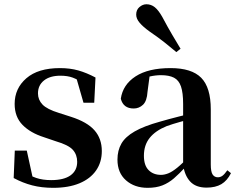

<svg xmlns="http://www.w3.org/2000/svg" viewBox="-20 -875 1119 911"><path d="M232.3 16.2Q177.6 16.2 132.7 4.5Q87.8 -7.2 44.9 -30.3L50.2 -160.4H107.1L137.6 -20.6L89.6 -26V-62Q121.7 -41.1 151.9 -30.7Q182.2 -20.4 222.8 -20.4Q283.1 -20.4 314.7 -43Q346.2 -65.7 346.2 -107.2Q346.2 -140.9 325.7 -164Q305.1 -187.1 244.5 -204.9L188.7 -223.9Q123.9 -244.5 86.7 -282.6Q49.5 -320.7 49.5 -382Q49.5 -455.6 105.2 -503.8Q160.9 -551.9 264.2 -551.9Q312.5 -551.9 351.9 -540.7Q391.2 -529.5 433.1 -507.2L427.1 -387.7H376.1L337.6 -521.5L380 -507.8V-477Q349.7 -497.5 325.1 -506.7Q300.5 -515.8 266.8 -515.8Q217 -515.8 188.6 -493.1Q160.2 -470.4 160.2 -431.8Q160.2 -401.6 181.6 -379.1Q202.9 -356.6 259.8 -339.1L315.9 -321.1Q393.8 -296.3 428.4 -256.6Q463.1 -217 463.1 -158.3Q463.1 -105.4 435.8 -66.1Q408.4 -26.7 357 -5.3Q305.6 16.2 232.3 16.2Z M680.6 16.2Q618.2 16.2 577.8 -19.4Q537.3 -54.9 537.3 -117.6Q537.3 -161.2 556 -193.6Q574.7 -226.1 619.1 -251.5Q663.6 -277 739.4 -297.9Q778.8 -309.4 828.4 -322Q878 -334.6 918 -344.4V-318.9Q878 -308.9 838 -297.6Q797.9 -286.4 771.1 -276.7Q717.3 -254.9 690.1 -220.6Q662.8 -186.4 662.8 -135.9Q662.8 -90.4 685.1 -67.9Q707.3 -45.3 744 -45.3Q760.3 -45.3 778.7 -52.6Q797.1 -59.9 821.4 -79.7Q845.8 -99.4 879.3 -135.5L894.8 -82.4H859.7Q830.6 -50.6 805.2 -28.7Q779.7 -6.8 750.4 4.7Q721 16.2 680.6 16.2ZM960.1 15.2Q908.6 15.2 881.9 -14.2Q855.2 -43.6 848.9 -94V-96.5V-381.4Q848.9 -434.7 838.8 -464.5Q828.7 -494.3 805.6 -506.3Q782.5 -518.3 744 -518.3Q718.4 -518.3 691.3 -512.2Q664.2 -506.1 627.8 -491.2L690.1 -516.3L679.9 -439.2Q677.3 -395.9 658.6 -378Q639.8 -360.2 614.3 -360.2Q565.1 -360.2 553.2 -406.5Q562.9 -473.5 623.4 -512.7Q683.9 -551.9 789.1 -551.9Q889.4 -551.9 934.7 -505.9Q980.1 -459.8 980.1 -356.2V-94.8Q980.1 -60.3 988.8 -47Q997.6 -33.8 1013.7 -33.8Q1025.3 -33.8 1035.3 -40.9Q1045.3 -48.1 1058.7 -67.2L1075.9 -53.4Q1058 -17.5 1030.2 -1.1Q1002.4 15.2 960.1 15.2ZM836.7 -643.7 816.8 -627.8Q790.7 -649.6 762.1 -672.6Q733.5 -695.5 689.2 -725.9Q658.9 -747.6 642.6 -766.9Q626.2 -786.2 626.2 -805.7Q626.2 -828.4 641.7 -841.6Q657.3 -854.8 674.9 -854.8Q696.8 -854.8 714.3 -840.9Q731.7 -826.9 749.6 -795.4Q777 -743.9 797.6 -709.2Q818.3 -674.4 836.7 -643.7Z"/></svg>

Font: Source Han Serif JP VF
Style: Regular
Weight: 250
Designer: Ryoko NISHIZUKA 西塚涼子 (kana & ideographs); Frank Grießhammer (Latin, Greek & Cyrillic); Wenlong ZHANG 张文龙 (bopomofo); San
Foundry: Adobe
Version: Version 2.001;hotconv 1.1.0;makeotfexe 2.6.0